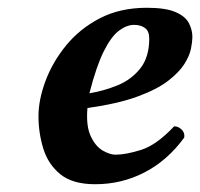

<svg xmlns="http://www.w3.org/2000/svg" viewBox="-20 -464 515 494"><path d="M475 -369Q475 -358 471.5 -339.5Q468 -321 454.5 -299.5Q441 -278 412.5 -256Q384 -234 333.5 -215.5Q283 -197 205 -186Q201 -140 213.5 -113.5Q226 -87 244.5 -76.5Q263 -66 277 -66Q304 -66 343.5 -78.5Q383 -91 428 -139Q439 -139 447.5 -130.5Q456 -122 454 -110Q411 -51 352 -20.5Q293 10 225 10Q167 10 135.5 -15.5Q104 -41 91.5 -81.5Q79 -122 79 -165Q79 -207 97 -255.5Q115 -304 150 -347Q185 -390 237 -417Q289 -444 358 -444Q406 -444 431.5 -433Q457 -422 466 -404.5Q475 -387 475 -369ZM364 -365Q364 -384 353 -392Q342 -400 325 -400Q306 -400 286 -385Q266 -370 247 -332Q228 -294 210 -224Q247 -230 282.5 -244.5Q318 -259 341 -288Q364 -317 364 -365Z"/></svg>

Font: Libertinus Serif SemiBold
Style: Italic
Weight: 600
Italic angle: -11.5°
Designer: Philipp H. Poll, Khaled Hosny
Foundry: Caleb Maclennan
Version: Version 7.051;RELEASE